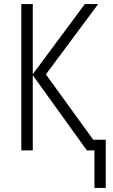

<svg xmlns="http://www.w3.org/2000/svg" viewBox="-20 -734 551 937"><path d="M459 -714H394L140 -372V-714H84V0H140V-367L404 0H441V183H496V-52H435L204 -371Z"/></svg>

Font: Noto Sans Display SemiCondensed Light
Style: Regular
Weight: 300
Width: 4
Designer: Monotype Design Team
Foundry: Monotype Imaging Inc.
Version: Version 1.900